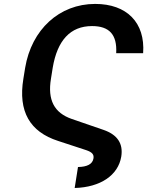

<svg xmlns="http://www.w3.org/2000/svg" viewBox="-20 -757 791 969"><path d="M373.6 85.9 356.9 191.8C487.2 188.2 576.3 127.5 592 33.4C602.6 -32.7 572.4 -77.4 502.1 -101.6L342.3 -156.6C253.2 -187.5 219.5 -252.5 237.2 -359.7L246.1 -415.5C269.2 -552.6 334.5 -625.4 444.6 -625.4C530.9 -625.4 571.7 -583.1 566.4 -488.6H702.4C713.4 -643.1 620 -737.2 460.2 -737.2C279.5 -737.2 139.2 -608 106.9 -414.8L98 -359.7C70.7 -194.6 130.7 -91.6 273.1 -45.8L414.8 0.7C445.7 11 454.9 23.1 451.7 42.6C447.1 71.4 419.7 85.2 373.6 85.9Z"/></svg>

Font: Margiela Sans Semi Bold
Style: Italic
Weight: 600
Italic angle: -9.39999°
Designer: Stefan Endress, Andreas Faust
Version: Version 1.100;FEAKit 1.0